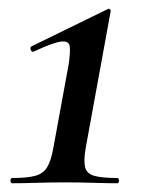

<svg xmlns="http://www.w3.org/2000/svg" viewBox="-20 -419 331 439"><path d="M8 0Q4 0 4 -6Q4 -12 8 -12Q42 -12 60.5 -17Q79 -22 88 -37Q97 -52 102 -81L137 -272Q141 -299 139.5 -312.5Q138 -326 120 -324Q102 -322 57 -301Q53 -299 50.5 -304.5Q48 -310 52 -313L226 -398Q228 -400 231 -398Q234 -396 233 -393L176 -81Q171 -52 174.5 -37Q178 -22 195.5 -17Q213 -12 248 -12Q252 -12 252 -6Q252 0 248 0Q224 0 193.5 -1Q163 -2 129 -2Q95 -2 64 -1Q33 0 8 0Z"/></svg>

Font: Cormorant SemiBold
Style: Italic
Weight: 600
Italic angle: -10°
Designer: Christian Thalmann (Catharsis Fonts)
Foundry: Catharsis Fonts
Version: Version 4.000